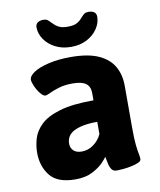

<svg xmlns="http://www.w3.org/2000/svg" viewBox="-82 -780 709 853"><g transform="rotate(-10 272.5 -353.5)"><path d="M190 8Q109 8 75.5 -34.5Q42 -77 42 -138Q42 -169 51.5 -201.5Q61 -234 90 -262Q119 -290 176.5 -307Q234 -324 329 -324V-357Q329 -386 310.5 -400Q292 -414 251 -414Q215 -414 188.5 -406Q162 -398 145.5 -390Q129 -382 123 -382Q113 -382 100.5 -397.5Q88 -413 79.5 -432.5Q71 -452 71 -462Q71 -479 95.5 -495Q120 -511 163.5 -521Q207 -531 262 -531Q341 -531 388 -509.5Q435 -488 456 -450.5Q477 -413 477 -364V-176Q477 -124 480 -96.5Q483 -69 486 -55.5Q489 -42 489 -31Q489 -22 475.5 -16Q462 -10 442.5 -6Q423 -2 404.5 -0.5Q386 1 377 1Q361 1 353.5 -10.5Q346 -22 343 -38.5Q340 -55 337 -68Q334 -62 316.5 -43.5Q299 -25 267.5 -8.5Q236 8 190 8ZM239 -109Q268 -109 292.5 -127Q317 -145 329 -172V-227Q293 -227 267 -222Q241 -217 223.5 -208Q206 -199 197.5 -185Q189 -171 189 -153Q189 -134 201.5 -121.5Q214 -109 239 -109ZM273 -575Q233 -575 202 -591Q171 -607 153.5 -633Q136 -659 136 -687Q136 -701 145.5 -708Q155 -715 171 -715Q184 -715 190.5 -710Q197 -705 204 -697Q211 -690 219 -683Q227 -676 239.5 -671Q252 -666 273 -666Q297 -666 310 -671.5Q323 -677 330.5 -684.5Q338 -692 344 -699Q350 -706 356.5 -710.5Q363 -715 375 -715Q392 -715 401 -708Q410 -701 410 -687Q410 -659 392.5 -633Q375 -607 344.5 -591Q314 -575 273 -575Z"/></g></svg>

Font: Asap
Style: Regular
Weight: 400
Designer: Pablo Cosgaya
Foundry: Omnibus-Type
Version: Version 3.001